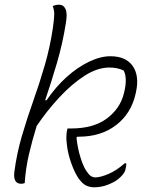

<svg xmlns="http://www.w3.org/2000/svg" viewBox="-20 -776 640 816"><path d="M449 -537Q515 -537 544 -495.5Q573 -454 558 -385L556 -376Q537 -293 473 -244Q409 -195 314 -195H308L305 -191Q310 -145 322 -107Q334 -69 346 -51Q357 -34 366 -28Q375 -22 385 -22Q406 -22 440.5 -36.5Q475 -51 510 -82H516Q518 -73 513 -55Q509 -36 480 -13Q466 -2 438.5 9Q411 20 380 20Q363 20 347 13Q331 6 313 -19Q296 -45 282.5 -83.5Q269 -122 265 -155Q263 -171 262.5 -178Q262 -185 262 -192Q262 -200 263 -210Q264 -220 267 -230H282Q377 -230 433.5 -272Q490 -314 506 -377L508 -385Q522 -443 506 -476Q480 -489 445 -489Q394 -489 339.5 -454Q285 -419 232.5 -362.5Q180 -306 136 -241Q117 -180 103 -120Q89 -60 85 2Q78 5 70 5Q35 5 41 -45Q51 -123 73 -198Q95 -273 121.5 -347.5Q148 -422 170.5 -499.5Q193 -577 205 -659Q210 -695 210.5 -714Q211 -733 204 -750Q216 -756 231 -756Q250 -756 258.5 -737.5Q267 -719 260 -678Q246 -590 222 -508.5Q198 -427 172 -350H178Q216 -406 262.5 -448Q309 -490 358 -513.5Q407 -537 449 -537Z"/></svg>

Font: Recursive Mn Csl St Lt
Style: Italic
Weight: 300
Italic angle: -15°
Monospace: yes
Version: Version 1.079;hotconv 1.0.112;makeotfexe 2.5.65598; ttfautoh